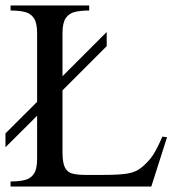

<svg xmlns="http://www.w3.org/2000/svg" viewBox="-20 -682 651 702"><path d="M590.8 -180.2 533.2 0H18.6V-18.6Q47.4 -18.6 69.3 -23.4Q91.3 -28.3 103.5 -45.9Q115.7 -63.5 115.7 -101.1V-258.8L0 -143.6V-194.3L115.7 -309.6V-561Q115.7 -598.6 103.5 -616.2Q91.3 -633.8 69.3 -638.7Q47.4 -643.6 18.6 -643.6V-662.1H306.2V-643.6Q277.3 -643.6 255.1 -638.7Q232.9 -633.8 220.7 -616.2Q208.5 -598.6 208.5 -561V-403.3L370.1 -564.9V-513.2L208.5 -351.6V-125Q208.5 -87.4 217.3 -69.8Q226.1 -52.2 244.6 -47.4Q263.2 -42.5 292 -42.5H358.9Q418.9 -42.5 448.7 -47.9Q478.5 -53.2 499.5 -71.3Q524.9 -92.8 539.8 -115.7Q554.7 -138.7 573.7 -182.6Z"/></svg>

Font: BabelStone Roman
Style: Regular
Weight: 400
Designer: Walt Agee, Victor Gaultney, Peter Martin, Debbi Hosken, Becca Hirsbrunner (SIL); Andrew West (BabelStone)
Foundry: BabelStone
Version: Version 16.000